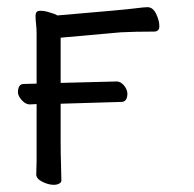

<svg xmlns="http://www.w3.org/2000/svg" viewBox="-20 -505 540 535"><path d="M130 10Q115 10 98 1.5Q81 -7 81 -19Q81 -31 82 -57Q82 -74 82 -215L63 -214Q52 -214 41.5 -225Q31 -236 30 -247Q30 -271 46 -271L82 -272Q82 -333 82 -411Q82 -425 80.5 -438Q79 -451 79 -461Q79 -467 81.5 -471Q84 -475 94 -475Q103 -475 113 -472Q123 -469 132 -466L140 -462Q330 -478 359 -482Q382 -485 391 -485Q406 -485 415 -466.5Q424 -448 424 -432Q424 -417 409 -417Q357 -417 317 -415L149 -400V-274L305 -278Q316 -278 325 -267.5Q334 -257 335 -245Q335 -221 318 -221L149 -216V-107Q149 -76 150 -47Q151 -18 151 -1Q151 3 145 6.5Q139 10 130 10Z"/></svg>

Font: Moon Stars Kai T HW
Style: Regular
Weight: 400
Designer: GuiWonder
Version: Version 1.101